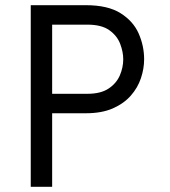

<svg xmlns="http://www.w3.org/2000/svg" viewBox="-20 -720 656 740"><path d="M98.5 0V-700H311Q395.5 -700 444.5 -669.2Q493.5 -638.5 514.5 -590.8Q535.5 -543 535.5 -491.5Q535.5 -455.5 523.2 -418.8Q511 -382 484.2 -351.5Q457.5 -321 414.8 -302.2Q372 -283.5 311 -283.5H181V0ZM181 -358.5H317Q368 -358.5 398.2 -378.5Q428.5 -398.5 441.8 -429.2Q455 -460 455 -491.5Q455 -520 443.2 -551Q431.5 -582 401.5 -603.5Q371.5 -625 317 -625H181Z"/></svg>

Font: Overpass Mono
Style: Regular
Weight: 400
Designer: Delve Withrington, Dave Bailey
Foundry: Delve Fonts LLC
Version: Version 4.000